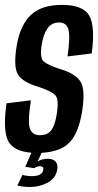

<svg xmlns="http://www.w3.org/2000/svg" viewBox="-21 -622 401 786"><path d="M130 4Q47 4 17.8 -36Q-11.5 -76 5.5 -199L105.5 -211.5Q91.5 -120.5 101.8 -94.5Q112 -68.5 141.5 -68.5Q173 -68.5 188.2 -88Q203.5 -107.5 210.5 -150.5Q222 -216 204.8 -232.8Q187.5 -249.5 139 -265.5Q70.5 -285.5 51.8 -318.2Q33 -351 48 -438.5Q62 -519 105.2 -560.5Q148.5 -602 233 -602Q318 -602 343.8 -559Q369.5 -516 354.5 -403L255.5 -391Q267 -471.5 259.2 -500.8Q251.5 -530 220.5 -530Q190.5 -530 173.5 -505.8Q156.5 -481.5 150 -440.5Q140.5 -384.5 158.5 -369.8Q176.5 -355 223 -340Q290.5 -320.5 310 -285.5Q329.5 -250.5 314 -159.5Q298.5 -69.5 257.2 -32.8Q216 4 130 4ZM102.5 143.5Q74 143.5 50 137.5L71 94Q77.5 96 87.8 97.5Q98 99 110 99Q151 99 156 74Q159 58.5 143 58.5Q129.5 58.5 120 66.5L82.5 61L109 0H151L133 39Q140.5 34 151 31Q161.5 28 174.5 28Q196 28 206.5 39.2Q217 50.5 213 73.5Q207 108 173.8 125.8Q140.5 143.5 102.5 143.5Z"/></svg>

Font: Anybody Condensed Medium
Style: Italic
Weight: 500
Width: 3
Italic angle: -10°
Designer: Tyler Finck
Foundry: Etcetera Type Company
Version: Version 1.010; ttfautohint (v1.8.3) -l 8 -r 50 -G 200 -x 14 